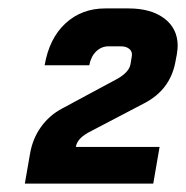

<svg xmlns="http://www.w3.org/2000/svg" viewBox="-20 -725 442 456"><path d="M51 -358Q57 -395 77 -423Q97 -451 127 -467L259 -538Q287 -554 290 -573L293 -591Q295 -602 287.5 -608.5Q280 -615 267 -615H238Q221 -615 208.5 -603Q196 -591 192 -570H86Q97 -634 135.5 -669.5Q174 -705 230 -705H285Q339 -705 370.5 -681Q402 -657 402 -616Q402 -610 400 -596L396 -575Q383 -512 325 -481L197 -414Q179 -405 170.5 -396Q162 -387 160 -376H359L344 -289H39Z"/></svg>

Font: Bai Jamjuree
Style: Bold Italic
Weight: 700
Italic angle: -10°
Designer: Katatrad Aksorn Co.,Ltd.
Foundry: Cadson Demak Co.,Ltd.
Version: Version 1.000; ttfautohint (v1.6)